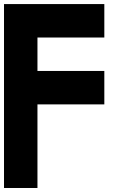

<svg xmlns="http://www.w3.org/2000/svg" viewBox="-20 -937 623 957"><path d="M0 0V-916.7H500V-750H166.7V-583.3H500V-416.7H166.7V0Z"/></svg>

Font: Galmuri11 Bold
Style: Regular
Weight: 700
Designer: Lee Minseo (quiple)
Version: Version 2.397;hotconv 1.1.1;makeotfexe 2.6.0 DEVELOPMENT